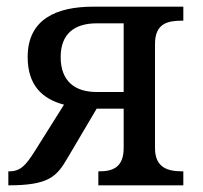

<svg xmlns="http://www.w3.org/2000/svg" viewBox="-20 -556 610 576"><path d="M5 0C126 0 150 -26 182 -81L270 -230H351V-112C351 -53 317 -42 278 -42H275V0H530V-42H527C483 -42 445 -53 445 -112V-424C445 -486 483 -494 527 -494H530V-536H260C150 -536 63 -499 63 -385C63 -300 107 -259 172 -242L84 -102C58 -61 42 -42 8 -42H5ZM270 -280C204 -280 162 -313 162 -385C162 -454 203 -486 270 -486H351V-280Z"/></svg>

Font: Noto Serif
Style: Regular
Weight: 400
Designer: Monotype Design Team
Foundry: Monotype Imaging Inc.
Version: Version 2.015